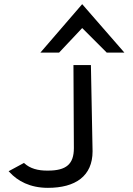

<svg xmlns="http://www.w3.org/2000/svg" viewBox="-20 -893 640 924"><path d="M264.5 -640 375.5 -758 493.5 -640H578.5L375.5 -873L174.5 -640ZM335.5 -180C335.5 -103 298.5 -72 211.5 -72C161.5 -71 123.5 -83 97.5 -107L95.5 -109L21.5 -69L25.5 -65C64.5 -22 124.5 11 210.5 11C342.5 11 425.5 -45 425.5 -165L417.5 -580H333.5Z"/></svg>

Font: Charger
Style: Bd
Weight: 400
Designer: Jasper
Foundry: Cannot Into Space Fonts
Version: Version 0.98